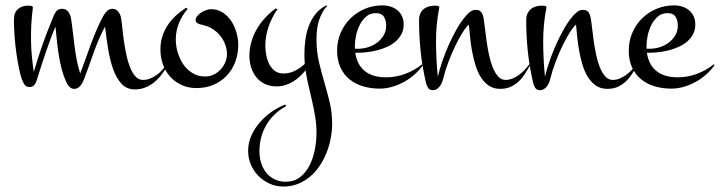

<svg xmlns="http://www.w3.org/2000/svg" viewBox="-20 -311 2674 713"><path d="M602.5 -69.8Q593.8 -52.2 581.5 -35.9Q569.3 -19.5 554.2 -6.8Q539.1 5.9 520.8 13.4Q502.4 21 481 21Q450.7 21 431.6 0.5Q412.6 -20 400.6 -53Q388.7 -85.9 381.8 -127.7Q375 -169.4 370.1 -211.9Q358.9 -191.9 349.4 -170.2Q339.8 -148.4 331.1 -124.5Q322.3 -100.6 313.5 -75.2Q304.7 -49.8 294.4 -22.9Q292 -17.1 289.1 -10Q286.1 -2.9 281.5 3.7Q276.9 10.3 270.5 14.6Q264.2 19 255.4 19Q249 19 244.1 16.1Q239.3 13.2 235.6 9Q231.9 4.9 229.2 -0.2Q226.6 -5.4 224.6 -9.8Q214.8 -31.7 209 -54.7Q203.1 -77.6 199 -102.1Q194.8 -126.5 191.9 -153.8Q189 -181.2 186 -211.9Q175.8 -188 167.7 -166.3Q159.7 -144.5 152.1 -122.8Q144.5 -101.1 137 -77.9Q129.4 -54.7 121.1 -27.8Q119.1 -21.5 116.9 -14.4Q114.7 -7.3 111.6 -1.5Q108.4 4.4 103.3 8.3Q98.1 12.2 90.3 12.2Q77.6 12.2 71.8 4.2Q65.9 -3.9 62 -14.6Q56.2 -29.3 50.8 -55.4Q45.4 -81.5 41 -112.3Q36.6 -143.1 34.2 -175.8Q31.7 -208.5 31.7 -236.8Q31.7 -264.2 46.4 -277.1Q61 -290 85 -290Q86.4 -290 89.4 -290Q92.3 -290 95.2 -289.3Q98.1 -288.6 100.3 -287.1Q102.5 -285.6 102.1 -283.2Q97.7 -249 96.2 -218.3Q94.7 -187.5 95.2 -158.4Q95.7 -129.4 98.4 -101.3Q101.1 -73.2 105.5 -43.9Q113.8 -71.8 121.8 -97.2Q129.9 -122.6 138.7 -147.5Q147.5 -172.4 157.5 -198Q167.5 -223.6 179.2 -252Q185.5 -266.6 192.6 -272.5Q199.7 -278.3 210.9 -278.3Q225.1 -278.3 233.2 -267.6Q241.2 -256.8 243.7 -243.2Q247.6 -218.3 250.5 -192.1Q253.4 -166 256.8 -139.6Q260.3 -113.3 265.1 -87.6Q270 -62 277.8 -38.1Q287.6 -63.5 297.4 -91.1Q307.1 -118.7 317.4 -146.5Q327.6 -174.3 339.1 -201.2Q350.6 -228 363.8 -252Q370.1 -263.2 378.2 -270.8Q386.2 -278.3 398.4 -278.3Q405.3 -278.3 410.6 -275.1Q416 -272 419.9 -266.8Q423.8 -261.7 426.3 -255.6Q428.7 -249.5 429.7 -243.2Q432.1 -229 434.3 -206.5Q436.5 -184.1 440.2 -158.7Q443.8 -133.3 449.2 -107.7Q454.6 -82 462.9 -61.3Q471.2 -40.5 482.9 -27.3Q494.6 -14.2 511.2 -14.2Q524.9 -14.2 537.6 -19.3Q550.3 -24.4 561.5 -32.5Q572.8 -40.5 582.3 -51Q591.8 -61.5 599.6 -71.8Z M864.7 -144Q864.7 -109.9 853.5 -80.6Q842.3 -51.3 821.8 -29.8Q801.3 -8.3 772.7 3.9Q744.1 16.1 709.5 16.1Q678.7 16.1 654.1 4.6Q629.4 -6.8 611.8 -26.4Q594.2 -45.9 585 -72Q575.7 -98.1 575.7 -127.9Q575.7 -152.8 582.8 -175.3Q589.8 -197.8 602.5 -217Q615.2 -236.3 632.8 -252.7Q650.4 -269 670.9 -282.2L676.8 -277.8Q656.2 -253.9 644.5 -225.1Q632.8 -196.3 632.8 -164.1Q632.8 -140.6 639.9 -116.5Q647 -92.3 660.6 -72.3Q674.3 -52.2 694.8 -39.6Q715.3 -26.9 741.7 -26.9Q758.3 -26.9 772.9 -33.7Q787.6 -40.5 798.6 -52.2Q809.6 -64 816.2 -78.9Q822.8 -93.8 822.8 -109.9Q822.8 -125.5 818.1 -140.4Q813.5 -155.3 805.2 -168.2Q796.9 -181.2 785.2 -191.7Q773.4 -202.1 759.8 -209Q752 -212.9 744.9 -214.8Q737.8 -216.8 729.5 -219.2Q726.1 -219.7 722.2 -220.9Q718.3 -222.2 714.8 -223.9Q711.4 -225.6 709 -228.5Q706.5 -231.4 706.5 -235.8Q706.5 -244.6 712.9 -252Q719.2 -259.3 728 -264.9Q736.8 -270.5 746.6 -273.7Q756.3 -276.9 763.7 -276.9Q788.6 -276.9 807.6 -264.2Q826.7 -251.5 839.4 -231.9Q852.1 -212.4 858.4 -189Q864.7 -165.5 864.7 -144Z M1213.4 147.9Q1213.4 175.8 1208 203.6Q1202.6 231.4 1192.1 257.6Q1181.6 283.7 1166 306.4Q1150.4 329.1 1130.4 345.7Q1110.4 362.3 1085.7 372.1Q1061 381.8 1032.2 381.8Q1005.4 381.8 981.4 371.1Q957.5 360.4 939.7 342.3Q921.9 324.2 911.6 300Q901.4 275.9 901.4 249Q901.4 219.7 913.3 192.9Q925.3 166 944.8 143.6Q964.4 121.1 989 104Q1013.7 86.9 1039.6 77.1L1042.5 83Q995.1 108.9 969.2 152.8Q943.4 196.8 943.4 251Q943.4 272.9 949.5 293.2Q955.6 313.5 967.8 329.1Q980 344.7 998.3 354.2Q1016.6 363.8 1040.5 363.8Q1073.7 363.8 1095.7 345.7Q1117.7 327.6 1130.9 300.5Q1144 273.4 1149.7 241.7Q1155.3 210 1155.3 182.1Q1155.3 152.3 1150.6 123.5Q1146 94.7 1139.4 65.9Q1132.8 37.1 1126 8.3Q1119.1 -20.5 1114.7 -49.8Q1104.5 -37.6 1092.8 -26.6Q1081.1 -15.6 1067.6 -7.6Q1054.2 0.5 1039.1 5.1Q1023.9 9.8 1007.3 9.8Q982.4 9.8 963.6 0.7Q944.8 -8.3 932.1 -23.9Q919.4 -39.6 912.8 -60.1Q906.2 -80.6 906.2 -104Q906.2 -130.4 913.6 -155.8Q920.9 -181.2 934.1 -203.6Q947.3 -226.1 965.3 -245.6Q983.4 -265.1 1004.4 -279.8L1010.3 -276.9Q989.3 -246.6 977.3 -211.7Q965.3 -176.8 965.3 -140.1Q965.3 -124.5 968.8 -106.4Q972.2 -88.4 979.7 -73.2Q987.3 -58.1 1000.2 -48.1Q1013.2 -38.1 1032.2 -38.1Q1055.2 -38.1 1075.2 -48.1Q1095.2 -58.1 1111.8 -73.7Q1110.4 -91.8 1110.4 -109.9Q1110.4 -134.8 1113.8 -161.6Q1117.2 -188.5 1126.2 -213.1Q1135.3 -237.8 1150.9 -258.1Q1166.5 -278.3 1191.4 -291L1195.3 -289.1Q1183.6 -276.9 1175.8 -262Q1168 -247.1 1163.3 -231Q1158.7 -214.8 1157 -198Q1155.3 -181.2 1155.3 -165Q1155.3 -120.1 1164.3 -81.5Q1173.3 -43 1184.3 -5.9Q1195.3 31.2 1204.3 68.6Q1213.4 106 1213.4 147.9Z M1550.8 -69.8Q1538.1 -51.3 1520.3 -35.2Q1502.4 -19 1481.2 -7.3Q1460 4.4 1436.8 11.2Q1413.6 18.1 1390.1 18.1Q1356.9 18.1 1328.1 9.5Q1299.3 1 1277.8 -16.6Q1256.3 -34.2 1244.1 -60.8Q1231.9 -87.4 1231.9 -123Q1231.9 -158.2 1244.9 -188.7Q1257.8 -219.2 1280.5 -241.9Q1303.2 -264.6 1334 -277.8Q1364.7 -291 1399.9 -291Q1416.5 -291 1430.9 -286.4Q1445.3 -281.7 1456.1 -272.7Q1466.8 -263.7 1472.9 -250.5Q1479 -237.3 1479 -220.2Q1479 -199.7 1470.7 -184.1Q1462.4 -168.5 1448.7 -156.7Q1435.1 -145 1417.7 -137.2Q1400.4 -129.4 1381.6 -124.5Q1362.8 -119.6 1344.5 -117.4Q1326.2 -115.2 1311 -115.2H1299.3Q1305.7 -70.8 1334.5 -47.4Q1363.3 -23.9 1414.1 -23.9Q1450.2 -23.9 1484.6 -36.6Q1519 -49.3 1546.9 -71.8ZM1297.9 -129.9H1310.1Q1327.6 -129.9 1346.2 -135.5Q1364.7 -141.1 1379.6 -152.1Q1394.5 -163.1 1404.3 -179.2Q1414.1 -195.3 1414.1 -215.8Q1414.1 -235.8 1405.5 -249Q1397 -262.2 1376 -262.2Q1354.5 -262.2 1339.6 -249.3Q1324.7 -236.3 1315.4 -217.5Q1306.2 -198.7 1302 -178Q1297.9 -157.2 1297.9 -141.1Z M1948.7 -69.8Q1939.5 -52.2 1929 -36.1Q1918.5 -20 1905.3 -7.8Q1892.1 4.4 1875.5 11.7Q1858.9 19 1837.4 19Q1813 19 1795.4 7.1Q1777.8 -4.9 1765.4 -24.7Q1752.9 -44.4 1745.4 -69.8Q1737.8 -95.2 1732.9 -121.6Q1728 -147.9 1725.6 -173.6Q1723.1 -199.2 1721.2 -219.7Q1711.9 -212.4 1698.7 -191.7Q1685.5 -170.9 1671.9 -143.1Q1658.2 -115.2 1645.8 -82.5Q1633.3 -49.8 1625.5 -18.1Q1624 -11.2 1620.8 -3.9Q1617.7 3.4 1613 9.5Q1608.4 15.6 1602.1 19.8Q1595.7 23.9 1587.9 23.9Q1575.2 23.9 1569.6 15.1Q1564 6.3 1561.5 -4.9Q1547.4 -66.9 1541.7 -123.5Q1536.1 -180.2 1536.1 -236.8Q1536.1 -250.5 1540.8 -260.5Q1545.4 -270.5 1553.2 -277.1Q1561 -283.7 1571.8 -286.9Q1582.5 -290 1594.2 -290Q1595.7 -290 1598.9 -290Q1602.1 -290 1605 -289.3Q1607.9 -288.6 1609.9 -287.1Q1611.8 -285.6 1611.3 -283.2Q1598.6 -219.2 1599.1 -153.1Q1599.6 -86.9 1606 -25.9Q1611.3 -50.3 1621.8 -81.3Q1632.3 -112.3 1646.2 -143.8Q1660.2 -175.3 1676.5 -203.9Q1692.9 -232.4 1710 -252Q1718.3 -261.2 1726.8 -267.8Q1735.4 -274.4 1748 -274.4Q1755.4 -274.4 1760.3 -271.5Q1765.1 -268.6 1768.3 -264.2Q1771.5 -259.8 1773.2 -254.2Q1774.9 -248.5 1775.9 -243.2Q1778.3 -229 1780.8 -206.5Q1783.2 -184.1 1786.9 -158.7Q1790.5 -133.3 1795.9 -107.7Q1801.3 -82 1809.6 -61.3Q1817.9 -40.5 1829.6 -27.3Q1841.3 -14.2 1857.4 -14.2Q1870.6 -14.2 1883.1 -19.3Q1895.5 -24.4 1906.7 -32.5Q1918 -40.5 1927.7 -51Q1937.5 -61.5 1945.3 -71.8Z M2346.7 -69.8Q2337.4 -52.2 2326.9 -36.1Q2316.4 -20 2303.2 -7.8Q2290 4.4 2273.4 11.7Q2256.8 19 2235.4 19Q2210.9 19 2193.4 7.1Q2175.8 -4.9 2163.3 -24.7Q2150.9 -44.4 2143.3 -69.8Q2135.7 -95.2 2130.9 -121.6Q2126 -147.9 2123.5 -173.6Q2121.1 -199.2 2119.1 -219.7Q2109.9 -212.4 2096.7 -191.7Q2083.5 -170.9 2069.8 -143.1Q2056.2 -115.2 2043.7 -82.5Q2031.2 -49.8 2023.4 -18.1Q2022 -11.2 2018.8 -3.9Q2015.6 3.4 2011 9.5Q2006.3 15.6 2000 19.8Q1993.7 23.9 1985.8 23.9Q1973.1 23.9 1967.5 15.1Q1961.9 6.3 1959.5 -4.9Q1945.3 -66.9 1939.7 -123.5Q1934.1 -180.2 1934.1 -236.8Q1934.1 -250.5 1938.7 -260.5Q1943.4 -270.5 1951.2 -277.1Q1959 -283.7 1969.7 -286.9Q1980.5 -290 1992.2 -290Q1993.7 -290 1996.8 -290Q2000 -290 2002.9 -289.3Q2005.9 -288.6 2007.8 -287.1Q2009.8 -285.6 2009.3 -283.2Q1996.6 -219.2 1997.1 -153.1Q1997.6 -86.9 2003.9 -25.9Q2009.3 -50.3 2019.8 -81.3Q2030.3 -112.3 2044.2 -143.8Q2058.1 -175.3 2074.5 -203.9Q2090.8 -232.4 2107.9 -252Q2116.2 -261.2 2124.8 -267.8Q2133.3 -274.4 2146 -274.4Q2153.3 -274.4 2158.2 -271.5Q2163.1 -268.6 2166.3 -264.2Q2169.4 -259.8 2171.1 -254.2Q2172.9 -248.5 2173.8 -243.2Q2176.3 -229 2178.7 -206.5Q2181.2 -184.1 2184.8 -158.7Q2188.5 -133.3 2193.8 -107.7Q2199.2 -82 2207.5 -61.3Q2215.8 -40.5 2227.5 -27.3Q2239.3 -14.2 2255.4 -14.2Q2268.6 -14.2 2281 -19.3Q2293.5 -24.4 2304.7 -32.5Q2315.9 -40.5 2325.7 -51Q2335.4 -61.5 2343.3 -71.8Z M2633.8 -69.8Q2621.1 -51.3 2603.3 -35.2Q2585.4 -19 2564.2 -7.3Q2543 4.4 2519.8 11.2Q2496.6 18.1 2473.1 18.1Q2439.9 18.1 2411.1 9.5Q2382.3 1 2360.8 -16.6Q2339.4 -34.2 2327.1 -60.8Q2314.9 -87.4 2314.9 -123Q2314.9 -158.2 2327.9 -188.7Q2340.8 -219.2 2363.5 -241.9Q2386.2 -264.6 2417 -277.8Q2447.8 -291 2482.9 -291Q2499.5 -291 2513.9 -286.4Q2528.3 -281.7 2539.1 -272.7Q2549.8 -263.7 2555.9 -250.5Q2562 -237.3 2562 -220.2Q2562 -199.7 2553.7 -184.1Q2545.4 -168.5 2531.7 -156.7Q2518.1 -145 2500.7 -137.2Q2483.4 -129.4 2464.6 -124.5Q2445.8 -119.6 2427.5 -117.4Q2409.2 -115.2 2394 -115.2H2382.3Q2388.7 -70.8 2417.5 -47.4Q2446.3 -23.9 2497.1 -23.9Q2533.2 -23.9 2567.6 -36.6Q2602.1 -49.3 2629.9 -71.8ZM2380.9 -129.9H2393.1Q2410.6 -129.9 2429.2 -135.5Q2447.8 -141.1 2462.6 -152.1Q2477.5 -163.1 2487.3 -179.2Q2497.1 -195.3 2497.1 -215.8Q2497.1 -235.8 2488.5 -249Q2480 -262.2 2459 -262.2Q2437.5 -262.2 2422.6 -249.3Q2407.7 -236.3 2398.4 -217.5Q2389.2 -198.7 2385 -178Q2380.9 -157.2 2380.9 -141.1Z"/></svg>

Font: Montez
Style: Regular
Weight: 400
Designer: Astigmatic (AOETI)
Foundry: Astigmatic (AOETI)
Version: Version 1.000